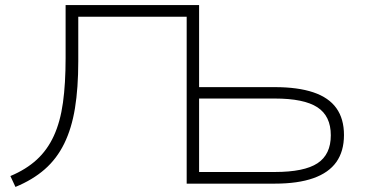

<svg xmlns="http://www.w3.org/2000/svg" viewBox="-20 -725 1447 758"><path d="M41 13 21 -30Q83 -56 125 -94.5Q167 -133 192.5 -188.5Q218 -244 228.5 -319.5Q239 -395 239 -495V-705H766V-381H1065Q1156 -381 1217 -360.5Q1278 -340 1308 -298Q1338 -256 1338 -192Q1338 -128 1308 -85.5Q1278 -43 1217 -21.5Q1156 0 1065 0H717V-659H289V-483Q289 -378 276 -298Q263 -218 233.5 -158Q204 -98 156.5 -56.5Q109 -15 41 13ZM766 -46H1065Q1181 -46 1233.5 -80.5Q1286 -115 1286 -191Q1286 -267 1233 -301.5Q1180 -336 1065 -336H766Z"/></svg>

Font: Nunito Sans 10pt Expanded ExtraLight
Style: Regular
Weight: 250
Width: 7
Designer: Vernon Adams
Foundry: Vernon Adams
Version: Version 3.101;gftools[0.9.27]